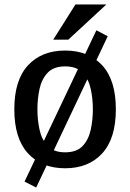

<svg xmlns="http://www.w3.org/2000/svg" viewBox="-20 -735 579 852"><path d="M140.6 97.2 88.9 70.8 407.7 -600.6 458 -574.2ZM269 11.7Q165 11.7 104.2 -54.4Q43.5 -120.6 43.5 -250Q43.5 -379.4 104.2 -445.1Q165 -510.7 269 -510.7Q373 -510.7 433.6 -445.1Q494.1 -379.4 494.1 -250Q494.1 -120.6 433.6 -54.4Q373 11.7 269 11.7ZM269 -59.1Q320.3 -59.1 346.7 -87.2Q373 -115.2 382.6 -159.2Q392.1 -203.1 392.1 -250Q392.1 -296.9 382.6 -340.6Q373 -384.3 346.7 -412.4Q320.3 -440.4 269 -440.4Q218.3 -440.4 191.7 -412.4Q165 -384.3 155.5 -340.6Q146 -296.9 146 -250Q146 -203.1 155.5 -159.2Q165 -115.2 191.7 -87.2Q218.3 -59.1 269 -59.1ZM283.2 -559.1H216.3L314.9 -715.3H452.1Z"/></svg>

Font: Pontano Sans SemiBold
Style: Regular
Weight: 600
Designer: Vernon Adams
Foundry: Vernon Adams
Version: Version 2.001